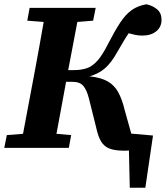

<svg xmlns="http://www.w3.org/2000/svg" viewBox="-34 -694 778 901"><path d="M417 -97 383 -233Q373 -272 357 -291Q341 -310 306 -310H276L275 -304Q264 -245 253 -185Q242 -125 231 -66L300 -60L289 0H-14L-2 -60L74 -66L128 -353Q139 -413 150 -472.5Q161 -532 171 -591L94 -597L105 -657H415L403 -597L329 -591L286 -365H312Q347 -365 373.5 -374Q400 -383 423.5 -409.5Q447 -436 472 -486Q505 -550 530.5 -588.5Q556 -627 584.5 -647Q613 -667 653 -674Q682 -668 703 -650.5Q724 -633 724 -601Q724 -567 699 -547Q674 -527 634 -527Q616 -527 600 -530.5Q584 -534 570 -538Q558 -521 546 -500.5Q534 -480 517 -451Q489 -400 458.5 -373.5Q428 -347 386 -336Q440 -330 471.5 -312Q503 -294 521 -261Q539 -228 551 -178L582 -67L684 -58L648 187H575L571 12Q565 13 559 13Q553 13 547 13Q506 13 480.5 3.5Q455 -6 440.5 -30Q426 -54 417 -97Z"/></svg>

Font: Source Serif 4 SmText
Style: Bold Italic
Weight: 700
Italic angle: -12°
Designer: Frank Grießhammer
Foundry: Adobe
Version: Version 4.005;hotconv 1.1.0;makeotfexe 2.6.0